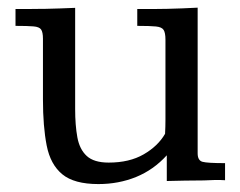

<svg xmlns="http://www.w3.org/2000/svg" viewBox="-20 -459 611 489"><path d="M230.5 9.8Q168.9 9.8 138.7 -15.1Q108.4 -40 98.9 -88.4Q89.4 -136.7 89.4 -206.1V-360.4Q89.4 -377 84.7 -383.8Q80.1 -390.6 65.2 -391.8Q50.3 -393.1 19.5 -393.1V-436Q34.2 -436 47.1 -436Q60.1 -436 72.3 -436.3Q84.5 -436.5 96.2 -436.5Q113.8 -437 132.1 -437.5Q150.4 -438 171.4 -439V-181.2Q171.4 -140.1 177 -109.4Q182.6 -78.6 200.9 -61.8Q219.2 -44.9 256.8 -44.9Q309.6 -44.9 345.9 -65.9Q382.3 -86.9 400.4 -118.2Q401.4 -136.2 401.4 -154.1Q401.4 -171.9 401.4 -190.4V-357.9Q401.4 -375.5 396.7 -382.8Q392.1 -390.1 377 -391.6Q361.8 -393.1 329.6 -393.1V-436Q348.1 -436 367.2 -436Q386.2 -436 405.8 -436.5Q425.3 -437 444.6 -437.7Q463.9 -438.5 483.4 -439.5V-68.4Q483.4 -50.3 495.8 -46.9Q508.3 -43.5 553.2 -43.5V0Q539.1 -1 525.6 -0.5Q512.2 0 499.5 0.5Q473.6 0.5 450.2 1Q426.8 1.5 404.8 2Q404.8 -9.3 404.8 -23.9Q404.8 -38.6 404.8 -50.3Q404.8 -62 404.8 -63.5Q371.1 -26.4 326.7 -8.3Q282.2 9.8 230.5 9.8Z"/></svg>

Font: Kameron
Style: Regular
Weight: 400
Designer: Vernon Adams
Foundry: Vernon Adams
Version: Version 1.100